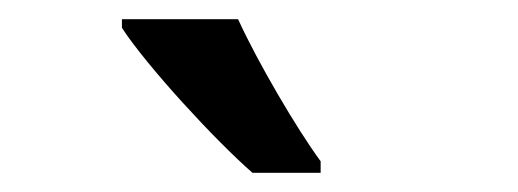

<svg xmlns="http://www.w3.org/2000/svg" viewBox="-20 -786 540 200"><path d="M243 -606H314V-618C289 -652 248 -722 228 -766H107V-757C133 -717 205 -639 243 -606Z"/></svg>

Font: Noto Sans Mono ExtraCondensed SemiBold
Style: Regular
Weight: 600
Width: 2
Designer: Monotype Design Team
Foundry: Monotype Imaging Inc.
Version: Version 2.014